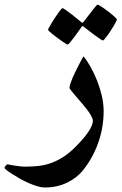

<svg xmlns="http://www.w3.org/2000/svg" viewBox="-90 -519 530 837"><path d="M361.8 -33.7Q361.8 0.5 356 35.2Q350.1 69.8 338.4 103Q326.7 136.2 309.6 167Q292.5 197.8 270.5 225.1Q258.3 239.7 241.7 252.9Q225.1 266.1 204.3 276.4Q183.6 286.6 158.9 292.5Q134.3 298.3 105.5 298.3Q89.8 298.3 71 292.5Q52.2 286.6 33 278.1Q13.7 269.5 -5.1 258.8Q-23.9 248 -38.3 238.8Q-52.7 229.5 -61.5 222.4Q-70.3 215.3 -70.3 213.4Q-70.3 209.5 -65.4 203.4Q-60.5 197.3 -57.1 197.3Q-56.6 197.3 -48.8 199Q-41 200.7 -29.8 202.4Q-18.6 204.1 -5.1 205.8Q8.3 207.5 22 207.5Q52.2 207.5 80.3 204.1Q108.4 200.7 134.8 190.9Q161.1 181.2 186.5 164.8Q211.9 148.4 237.8 122.6Q278.8 81.5 296.9 53.2Q314.9 24.9 314.9 7.8Q314.9 -1 307.4 -14.4Q299.8 -27.8 288.6 -42.5Q277.3 -57.1 263.9 -72.5Q250.5 -87.9 239.3 -101.1Q228 -114.3 220.5 -123.8Q212.9 -133.3 212.9 -137.2Q212.9 -143.1 217 -155.3Q221.2 -167.5 227.5 -182.4Q233.9 -197.3 241.7 -212.6Q249.5 -228 256.3 -241.2Q263.2 -254.4 267.8 -263.2Q272.5 -272 273.9 -273.4Q289.6 -254.9 304.9 -227.3Q320.3 -199.7 333 -168Q345.7 -136.2 353.8 -101.8Q361.8 -67.4 361.8 -33.7ZM335.4 -498.5Q339.4 -498.5 353 -489.5Q366.7 -480.5 381.3 -469.2Q396 -458 407.7 -447.5Q419.4 -437 419.4 -434.1Q419.4 -431.6 415.5 -423.8Q411.6 -416 405.5 -405.8Q399.4 -395.5 392.1 -384.3Q384.8 -373 377.9 -363.8Q371.1 -354.5 365.7 -348.4Q360.4 -342.3 358.4 -342.3Q356 -342.3 343.3 -351.3Q330.6 -360.4 315.4 -371.1L276.9 -400.9Q272.9 -404.8 268.6 -404.8Q266.6 -404.8 263.7 -398.9L236.8 -361.3Q226.6 -347.2 217 -335.9Q207.5 -324.7 204.1 -324.7Q202.6 -324.7 196 -328.9Q189.5 -333 179.7 -339.8Q169.9 -346.7 159.7 -354.2Q149.4 -361.8 140.4 -369.1Q131.3 -376.5 125.5 -381.8Q119.6 -387.2 119.6 -389.2Q119.6 -391.6 123.8 -399.4Q127.9 -407.2 134.5 -417.7Q141.1 -428.2 148.4 -439.9Q155.8 -451.7 162.8 -460.9Q169.9 -470.2 175 -476.8Q180.2 -483.4 181.6 -483.4Q186 -483.4 199 -473.9Q211.9 -464.4 226.1 -453.6Q242.7 -440.9 261.7 -424.8Q265.6 -420.4 268.6 -419.9Q270.5 -419.9 272.2 -421.4Q273.9 -422.9 276.9 -427.2Q291.5 -446.8 304.2 -462.4Q314.5 -476.1 323.7 -487.3Q333 -498.5 335.4 -498.5Z"/></svg>

Font: Accordance
Style: Bold-Italic
Weight: 700
Italic angle: -11°
Version: Version 1.2 (build January 31, 2020) Miklal Software Solutio